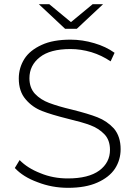

<svg xmlns="http://www.w3.org/2000/svg" viewBox="-20 -895 649 920"><path d="M306 5Q229 5 160 -22Q91 -47 51 -90L74 -128Q112 -89 174 -65Q234 -40 305 -40Q404 -40 456 -78Q507 -116 507 -177Q507 -224 480 -252Q453 -280 413 -295Q376 -309 305 -326Q225 -346 182 -363Q135 -381 103 -419Q70 -457 70 -519Q70 -570 97 -613Q123 -654 180 -680Q234 -705 318 -705Q375 -705 432 -688Q487 -672 529 -642L510 -601Q467 -630 418 -645Q367 -660 318 -660Q220 -660 171 -621Q121 -582 121 -520Q121 -474 148 -445Q175 -417 215 -402Q260 -385 324 -370Q404 -350 447 -333Q493 -315 526 -279Q558 -241 558 -180Q558 -129 531 -87Q503 -45 446 -20Q390 5 306 5ZM424 -875H474L348 -757H292L166 -875H216L320 -789Z"/></svg>

Font: Montserrat Light Alt1
Style: Light
Weight: 500
Designer: Differentunic
Foundry: Julieta Ulanovsky
Version: 0.1